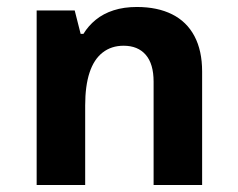

<svg xmlns="http://www.w3.org/2000/svg" viewBox="-20 -530 681 550"><path d="M85 0V-500H194L211 -433H219Q233 -456 254.5 -473.5Q276 -491 305.5 -500.5Q335 -510 372 -510Q431 -510 473 -489Q515 -468 537 -426.5Q559 -385 559 -325V0H420V-296Q420 -347 397.5 -373Q375 -399 334 -399Q299 -399 274 -379.5Q249 -360 236.5 -322Q224 -284 224 -228V0Z"/></svg>

Font: Noto Sans Armenian
Style: Bold
Weight: 700
Version: Version 2.007